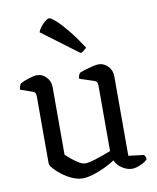

<svg xmlns="http://www.w3.org/2000/svg" viewBox="-84 -814 723 883"><g transform="rotate(-10 277.0 -372.0)"><path d="M231 4Q208 4 183 -7Q158 -18 136.5 -34.5Q115 -51 101.5 -66.5Q88 -82 88 -92V-405Q88 -413 85.5 -419Q83 -425 74 -428L17 -448Q18 -458 21 -465.5Q24 -473 27 -476Q42 -484 66.5 -492Q91 -500 105 -500Q130 -500 148.5 -480.5Q167 -461 167 -433V-118Q178 -107 193.5 -94.5Q209 -82 225 -72Q241 -62 255 -62Q273 -62 309.5 -74Q346 -86 376 -98V-405Q376 -413 373 -419Q370 -425 361 -428L294 -450Q294 -461 297 -467Q300 -473 302 -476Q312 -481 330 -486.5Q348 -492 365.5 -496Q383 -500 392 -500Q418 -500 436.5 -480.5Q455 -461 455 -433V-62L527 -53Q529 -51 532 -45.5Q535 -40 535 -32Q526 -20 502 -10Q478 0 464 0Q439 0 416 -15.5Q393 -31 384 -53Q363 -39 335.5 -26Q308 -13 280 -4.5Q252 4 231 4ZM322 -565 152 -692Q156 -705 166.5 -718Q177 -731 188 -739.5Q199 -748 206 -748Q214 -748 236.5 -728Q259 -708 288.5 -671.5Q318 -635 350 -586Q346 -581 338 -574.5Q330 -568 322 -565Z"/></g></svg>

Font: Texturina 72pt
Style: Regular
Weight: 400
Designer: Guillermo Torres Carreño
Foundry: Omnibus-Type
Version: Version 1.002; ttfautohint (v1.8.3)